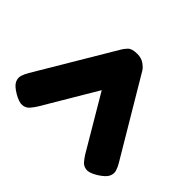

<svg xmlns="http://www.w3.org/2000/svg" viewBox="-175 -786 933 933"><g transform="rotate(-45 291.5 -320.0)"><path d="M141 -12Q123 -1 104.5 5Q86 11 66.5 2Q47 -7 25 -42Q3 -77 5 -98.5Q7 -120 22 -133Q37 -146 55 -157L331 -320L56 -483Q38 -494 23 -507.5Q8 -521 6.5 -542.5Q5 -564 25 -598Q46 -634 65.5 -643Q85 -652 103.5 -646Q122 -640 140 -629L537 -393Q548 -387 563 -373Q578 -359 578 -322Q578 -294 564.5 -275Q551 -256 538 -248Z"/></g></svg>

Font: Fredoka Light
Style: Regular
Weight: 300
Designer: Ben Nathan
Foundry: Milena B. Brandão, Ben Nathan
Version: Version 2.001